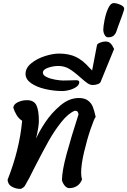

<svg xmlns="http://www.w3.org/2000/svg" viewBox="-20 -1196 822 1240"><path d="M463 -481Q420 -463 375.5 -407Q331 -351 294.5 -286Q258 -221 205 -118Q166 -38 143 0Q141 7 129.5 15.5Q118 24 111 24Q83 24 57 10Q31 -4 29 -35Q106 -229 123 -416Q101 -430 87 -453.5Q73 -477 66 -500Q67 -522 94.5 -535.5Q122 -549 154 -549Q199 -549 215 -516.5Q231 -484 231 -414Q231 -379 213 -301Q233 -347 273 -407Q313 -467 370 -515Q427 -563 489 -563Q527 -563 548.5 -546.5Q570 -530 579.5 -506Q589 -482 598 -441Q589 -432 565.5 -363.5Q542 -295 523 -214Q504 -133 504 -81Q504 -55 510 -38Q500 -10 478 4.5Q456 19 428 19Q411 19 398 3Q385 -13 380 -32Q381 -94 410 -201Q439 -308 487 -457Q486 -468 481 -474.5Q476 -481 463 -481Z M633 -675Q630 -660 614 -653.5Q598 -647 579 -647Q562 -647 545 -658.5Q528 -670 499 -696Q459 -732 427.5 -751Q396 -770 356 -770Q324 -770 290.5 -758.5Q257 -747 257 -726Q257 -710 281 -698.5Q305 -687 336.5 -681.5Q368 -676 389 -676L437 -677Q450 -678 470 -678Q492 -678 492 -666Q492 -648 473.5 -635Q455 -622 429.5 -615Q404 -608 385 -608Q327 -608 271.5 -621Q216 -634 180.5 -659Q145 -684 145 -719Q145 -757 181.5 -787Q218 -817 269.5 -833.5Q321 -850 361 -850Q425 -850 470 -828.5Q515 -807 558 -758Q566 -749 575 -741L606 -903Q607 -913 626 -920.5Q645 -928 661 -928Q680 -928 692 -917.5Q704 -907 717 -880Z M754 -1055Q751 -1047 744 -1028.5Q737 -1010 732 -994Q728 -980 716 -967.5Q704 -955 678 -955Q664 -955 655.5 -971Q647 -987 647 -1005Q647 -1023 655 -1065.5Q663 -1108 678.5 -1142Q694 -1176 714 -1176Q733 -1176 757 -1165.5Q781 -1155 782 -1141Q782 -1138 781 -1134.5Q780 -1131 779 -1126Q775 -1111 754 -1055Z"/></svg>

Font: Sriracha
Style: Regular
Weight: 400
Designer: Suppakit Chalermlarp
Version: Version 1.002g